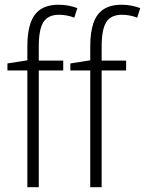

<svg xmlns="http://www.w3.org/2000/svg" viewBox="-20 -785 608 805"><path d="M245.1 -489.7H142.6V0H94.7V-489.7H11.2V-519L94.7 -532.2V-591.3Q94.7 -649.4 107.9 -688Q121.1 -726.6 150.1 -745.8Q179.2 -765.1 225.6 -765.1Q249 -765.1 268.3 -761.2Q287.6 -757.3 304.2 -751L291.5 -710.9Q276.9 -716.8 260.3 -720Q243.7 -723.1 227.5 -723.1Q181.6 -723.1 162.1 -692.6Q142.6 -662.1 142.6 -589.8V-530.8H245.1ZM508.8 -489.7H406.2V0H358.4V-489.7H274.9V-519L358.4 -532.2V-591.3Q358.4 -649.4 371.6 -688Q384.8 -726.6 413.8 -745.8Q442.9 -765.1 489.3 -765.1Q512.7 -765.1 532 -761.2Q551.3 -757.3 567.9 -751L555.2 -710.9Q540.5 -716.8 523.9 -720Q507.3 -723.1 491.2 -723.1Q445.3 -723.1 425.8 -692.6Q406.2 -662.1 406.2 -589.8V-530.8H508.8Z"/></svg>

Font: Open Sans SemiCondensed Light
Style: Regular
Weight: 300
Width: 4
Designer: Monotype Design Team
Foundry: Monotype Imaging Inc.
Version: Version 3.000